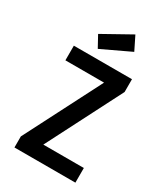

<svg xmlns="http://www.w3.org/2000/svg" viewBox="-214 -973 928 1067"><g transform="rotate(30 250.0 -440.0)"><path d="M64 -561V-655H437V-573L192 -94H452V0H61V-71L312 -561ZM148 -779 329 -880 372 -793 188 -706Z"/></g></svg>

Font: Lekton
Style: Bold
Weight: 700
Designer: Paolo Mazzetti, Luciano Perondi, Raffaele Flato, Elena Papassissa, Emilio Macchia, Michela Povoleri, Tobias Seemiller, R
Version: Version 34.000